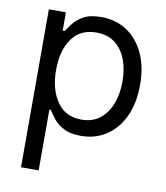

<svg xmlns="http://www.w3.org/2000/svg" viewBox="-84 -623 778 898"><g transform="rotate(10 304.5 -174.5)"><path d="M76.7 204.5V-545.5H157.7V-458.8H167.6Q176.8 -473 193.4 -495.2Q209.9 -517.4 240.9 -535Q272 -552.6 325.3 -552.6Q394.2 -552.6 446.7 -518.1Q499.3 -483.7 528.8 -420.5Q558.2 -357.2 558.2 -271.3Q558.2 -184.7 528.8 -121.3Q499.3 -57.9 447.1 -23.3Q394.9 11.4 326.7 11.4Q274.1 11.4 242.5 -6.2Q210.9 -23.8 193.9 -46.3Q176.8 -68.9 167.6 -83.8H160.5V204.5ZM159.1 -272.7Q159.1 -180 199.4 -122Q239.7 -63.9 315.3 -63.9Q367.9 -63.9 403.2 -91.8Q438.6 -119.7 456.5 -167.1Q474.4 -214.5 474.4 -272.7Q474.4 -330.3 456.9 -376.6Q439.3 -422.9 403.9 -450.1Q368.6 -477.3 315.3 -477.3Q238.6 -477.3 198.9 -420.8Q159.1 -364.3 159.1 -272.7Z"/></g></svg>

Font: Inter Alia
Style: Regular
Weight: 400
Designer: Rasmus Andersson (Latin, Greek, Cyrillic etc.) and Evan from Shavian.info (Shavian, old style figures)
Foundry: Shavian.info
Version: Version 0.001;git-37ab20767